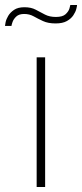

<svg xmlns="http://www.w3.org/2000/svg" viewBox="-66 -750 329 770"><path d="M81 0V-520H115V0ZM157 -656Q127 -656 106.5 -665.5Q86 -675 69 -684.5Q52 -694 31 -694Q10 -694 -1 -683.5Q-12 -673 -16 -661Q-20 -649 -20 -646H-46Q-46 -649 -43.5 -661Q-41 -673 -33 -686.5Q-25 -700 -9.5 -710.5Q6 -721 32 -721Q59 -721 77.5 -711Q96 -701 114.5 -691.5Q133 -682 158 -682Q185 -682 197 -693Q209 -704 212.5 -716Q216 -728 216 -730H243Q243 -726 240 -714Q237 -702 228 -688.5Q219 -675 202 -665.5Q185 -656 157 -656Z"/></svg>

Font: Raleway Thin ExtraLight
Style: Regular
Weight: 250
Version: Version 4.026